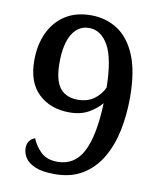

<svg xmlns="http://www.w3.org/2000/svg" viewBox="-83 -790 724 867"><g transform="rotate(10 279.5 -356.5)"><path d="M227 11Q169 11 136.5 -3Q104 -17 90.5 -38.5Q77 -60 77 -83Q77 -102 87 -115.5Q97 -129 112 -133Q126 -98 153.5 -72Q181 -46 229 -46Q308 -46 346 -120Q384 -194 389 -343Q367 -316 331 -295.5Q295 -275 243 -275Q157 -275 102 -326.5Q47 -378 47 -479Q47 -551 73 -606.5Q99 -662 147.5 -693Q196 -724 265 -724Q334 -724 387.5 -689Q441 -654 471.5 -580Q502 -506 502 -388Q502 -308 487 -236Q472 -164 439 -108.5Q406 -53 353.5 -21Q301 11 227 11ZM271 -338Q316 -338 346 -360.5Q376 -383 390 -415Q388 -547 354.5 -606.5Q321 -666 266 -666Q217 -666 189 -620.5Q161 -575 161 -488Q161 -409 188.5 -373.5Q216 -338 271 -338Z"/></g></svg>

Font: Noto Serif Hentaigana Medium
Style: Regular
Weight: 500
Designer: Kazuhiro Yamada
Foundry: nipponia
Version: Version 1.000; ttfautohint (v1.8.4.7-5d5b)